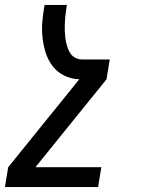

<svg xmlns="http://www.w3.org/2000/svg" viewBox="-50 -540 570 775"><path d="M346 215H-30L-17 135L270 -220Q237 -221 209 -235Q181 -249 162.5 -273Q144 -297 134.5 -327Q125 -357 121.5 -389Q118 -421 121 -454Q124 -487 130 -520H220Q218 -507 216 -493.5Q214 -480 213 -467Q212 -454 211.5 -441Q211 -428 211.5 -415Q212 -402 213.5 -389Q215 -376 218 -364Q221 -352 225.5 -340.5Q230 -329 238 -319.5Q246 -310 257.5 -305Q269 -300 282 -300H393L380 -220L93 135H359Z"/></svg>

Font: Iosevka Medium Oblique
Style: Regular
Weight: 500
Italic angle: -9°
Monospace: yes
Designer: Belleve Invis
Foundry: Belleve Invis
Version: Version 32.5.0; ttfautohint (v1.8.4)